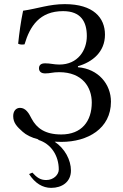

<svg xmlns="http://www.w3.org/2000/svg" viewBox="-20 -678 598 931"><path d="M121 166C150 211 187 233 228 233C281 233 324 204 324 149C324 98 294.8 42.2 244.9 9.1C255.4 9.7 266.4 10 278 10C405 10 518 -54 518 -185C518 -270 456.5 -344.2 358 -352V-357C428 -377 489 -426 489 -510C489 -592 433 -658 294 -658C219 -658 164 -636.5 92 -626C80.6 -571.8 73.6 -518.9 68 -466C77 -461.7 87.3 -460.7 99 -463C125 -551 172 -624 286 -624C372 -624 401 -573 401 -503C401 -434 357.5 -365 268 -365C241 -365 225 -371 198 -371C186 -371 169 -367 169 -347C169 -327 186 -322 198 -322C225 -322 234 -328 267 -328C380.5 -328 425 -254 425 -181C425 -90 376 -26 277 -26C199 -26 158 -56 133 -103C120 -129 105 -155 77 -155C57 -155 44 -139 44 -115C44 -82 63 -63 90 -39C106.4 -24.2 131.3 -10.9 166.8 -1.9L165 0C228 19 265 77 265 144C265 169 240 195 204 195C175 195 158 182 137 159Z"/></svg>

Font: Libertinus Math
Style: Regular
Weight: 400
Designer: Philipp H. Poll
Foundry: Khaled Hosny
Version: Version 6.2